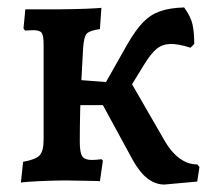

<svg xmlns="http://www.w3.org/2000/svg" viewBox="-20 -484 573 515"><path d="M421 11Q397 11 376 -5Q355 -21 336 -55L256 -202H145V-273L291 -262L318 -286L423 -104Q440 -75 462 -59Q484 -43 509 -43L515 -36L509 3ZM293 -191 244 -228 322 -366Q344 -404 364 -424.5Q384 -445 410 -454Q436 -463 474 -464Q492 -439 496.5 -418Q501 -397 501 -366L491 -356Q457 -367 435.5 -366Q414 -365 399 -352Q384 -339 368 -313ZM36 6 42 -50Q76 -56 86.5 -67.5Q97 -79 97 -110V-365Q97 -388 92 -395.5Q87 -403 70 -403Q63 -403 55 -402.5Q47 -402 47 -402L43 -408L48 -459Q48 -459 64.5 -459Q81 -459 103 -459Q125 -459 140 -459Q154 -459 173 -459.5Q192 -460 210 -460.5Q228 -461 240 -462Q252 -463 252 -463L248 -406Q220 -402 212.5 -393.5Q205 -385 203 -356Q201 -318 198.5 -273.5Q196 -229 195 -185Q194 -141 194 -104Q194 -75 200.5 -65Q207 -55 225 -55Q235 -55 243.5 -56Q252 -57 252 -57L256 -53L248 2Q248 2 238.5 1.5Q229 1 214 1Q199 1 184 0.5Q169 0 159 0Q136 0 107.5 1Q79 2 58 3.5Q37 5 36 6Z"/></svg>

Font: Alegreya SemiBold
Style: Regular
Weight: 600
Designer: Juan Pablo del Peral
Foundry: Huerta Tipografica
Version: Version 2.009